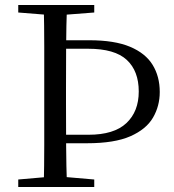

<svg xmlns="http://www.w3.org/2000/svg" viewBox="-20 -748 697 768"><path d="M203 -175V-209H334Q436 -209 485.5 -255.5Q535 -302 535 -382Q535 -464 487 -508.5Q439 -553 333 -553H203V-587H337Q438 -587 500 -561Q562 -535 590.5 -488.5Q619 -442 619 -380Q619 -324 592 -277.5Q565 -231 501.5 -203Q438 -175 328 -175ZM155 0Q157 -84 157 -168Q157 -252 157 -337V-391Q157 -476 157 -560.5Q157 -645 155 -728H248Q245 -645 244.5 -560.5Q244 -476 244 -392V-337Q244 -254 244.5 -169Q245 -84 248 0ZM190 -687 53 -698V-728H357V-698L215 -687ZM53 0V-30L191 -42H218L357 -30V0Z"/></svg>

Font: Noto Serif TC ExtraLight
Style: Regular
Weight: 400
Version: Version 2.002-H1;hotconv 1.1.0;makeotfexe 2.6.0